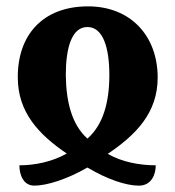

<svg xmlns="http://www.w3.org/2000/svg" viewBox="-20 -570 551 604"><path d="M88 14C127 14 191 -6 255 -43C317 -6 376 14 417 14C457 14 470 -22 470 -50C420 -50 364 -60 319 -86C408 -146 476 -215 476 -326C476 -458 390 -550 257 -550C113 -550 35 -458 36 -326C36 -216 103 -146 190 -87C144 -61 90 -50 41 -50C41 -21 53 14 88 14ZM255 -134C207 -177 188 -247 187 -334C187 -418 205 -485 255 -485C305 -485 324 -418 324 -334C324 -247 304 -177 255 -134Z"/></svg>

Font: Noto Serif Georgian ExtraCondensed ExtraBold
Style: Regular
Weight: 800
Width: 2
Designer: Monotype Design Team, Akaki Razmadze
Foundry: Google LLC
Version: Version 2.003